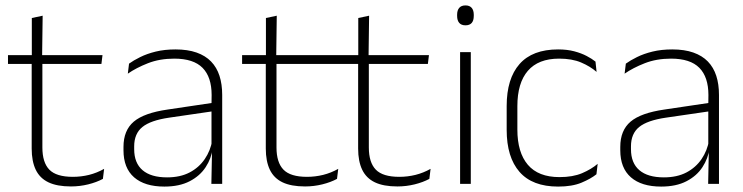

<svg xmlns="http://www.w3.org/2000/svg" viewBox="-20 -679 2743 709"><path d="M242 9.5Q190.5 9.5 158.8 -5.8Q127 -21 112 -52.2Q97 -83.5 97 -130.5V-459H136.5V-134.5Q136.5 -79 162.2 -52.5Q188 -26 249 -26Q279.5 -26 308.8 -33.2Q338 -40.5 364.5 -55.5L360 -18.5Q337 -6 305.8 1.8Q274.5 9.5 242 9.5ZM9.5 -443V-475.5H358.5L354.5 -443ZM97.5 -469.5V-612.5L137.5 -621L135.5 -469.5Z M760.5 0 763 -125 761 -131.5V-290L761.5 -328Q761.5 -394.5 728 -428.5Q694.5 -462.5 623.5 -462.5Q569.5 -462.5 526.2 -445.5Q483 -428.5 452 -407L456.5 -444Q473 -456 497.8 -468.2Q522.5 -480.5 555 -488.5Q587.5 -496.5 628 -496.5Q673 -496.5 705.8 -485Q738.5 -473.5 759.5 -451.8Q780.5 -430 790.5 -399Q800.5 -368 800.5 -328.5V0ZM587 10Q514.5 10 475.2 -24.2Q436 -58.5 436 -124V-136.5Q436 -197.5 474 -229.8Q512 -262 599 -274.5L770.5 -300L772.5 -269L604.5 -244.5Q536 -234.5 505.8 -210Q475.5 -185.5 475.5 -138.5V-128Q475.5 -77 506.5 -50.5Q537.5 -24 597 -24Q645.5 -24 680.2 -42.2Q715 -60.5 736.2 -91.8Q757.5 -123 764 -162L774.5 -131H765.5Q760.5 -94 739.5 -61.8Q718.5 -29.5 680.5 -9.8Q642.5 10 587 10Z M1106.5 9.5Q1055 9.5 1023.2 -5.8Q991.5 -21 976.5 -52.2Q961.5 -83.5 961.5 -130.5V-459H1001V-134.5Q1001 -79 1026.8 -52.5Q1052.5 -26 1113.5 -26Q1144 -26 1173.2 -33.2Q1202.5 -40.5 1229 -55.5L1224.5 -18.5Q1201.5 -6 1170.2 1.8Q1139 9.5 1106.5 9.5ZM874 -443V-475.5H1223L1219 -443ZM962 -469.5V-612.5L1002 -621L1000 -469.5Z M1447.5 9.5Q1396 9.5 1364.2 -5.8Q1332.5 -21 1317.5 -52.2Q1302.5 -83.5 1302.5 -130.5V-459H1342V-134.5Q1342 -79 1367.8 -52.5Q1393.5 -26 1454.5 -26Q1485 -26 1514.2 -33.2Q1543.5 -40.5 1570 -55.5L1565.5 -18.5Q1542.5 -6 1511.2 1.8Q1480 9.5 1447.5 9.5ZM1215 -443V-475.5H1564L1560 -443ZM1303 -469.5V-612.5L1343 -621L1341 -469.5Z M1679 0V-486.5H1718.5V0ZM1699 -585.5Q1683.5 -585.5 1675.8 -594.5Q1668 -603.5 1668 -620.5V-624.5Q1668 -641 1675.8 -650Q1683.5 -659 1699 -659Q1714 -659 1721.8 -650Q1729.5 -641 1729.5 -624.5V-620.5Q1729.5 -603 1721.8 -594.2Q1714 -585.5 1699 -585.5Z M2041 10Q1946 10 1898.5 -44.2Q1851 -98.5 1851 -199.5V-287.5Q1851 -388.5 1898.5 -442.5Q1946 -496.5 2041 -496.5Q2074.5 -496.5 2100.8 -489.5Q2127 -482.5 2146.5 -472.2Q2166 -462 2179 -451.5L2183 -413.5Q2159.5 -434 2126 -448.2Q2092.5 -462.5 2044.5 -462.5Q1968 -462.5 1929.2 -417.5Q1890.5 -372.5 1890.5 -287V-200.5Q1890.5 -116 1929.2 -70.5Q1968 -25 2046 -25Q2095.5 -25 2129.5 -39.5Q2163.5 -54 2187 -74L2182.5 -35.5Q2162 -19 2127.5 -4.5Q2093 10 2041 10Z M2595 0 2597.5 -125 2595.5 -131.5V-290L2596 -328Q2596 -394.5 2562.5 -428.5Q2529 -462.5 2458 -462.5Q2404 -462.5 2360.8 -445.5Q2317.5 -428.5 2286.5 -407L2291 -444Q2307.5 -456 2332.2 -468.2Q2357 -480.5 2389.5 -488.5Q2422 -496.5 2462.5 -496.5Q2507.5 -496.5 2540.2 -485Q2573 -473.5 2594 -451.8Q2615 -430 2625 -399Q2635 -368 2635 -328.5V0ZM2421.5 10Q2349 10 2309.8 -24.2Q2270.5 -58.5 2270.5 -124V-136.5Q2270.5 -197.5 2308.5 -229.8Q2346.5 -262 2433.5 -274.5L2605 -300L2607 -269L2439 -244.5Q2370.5 -234.5 2340.2 -210Q2310 -185.5 2310 -138.5V-128Q2310 -77 2341 -50.5Q2372 -24 2431.5 -24Q2480 -24 2514.8 -42.2Q2549.5 -60.5 2570.8 -91.8Q2592 -123 2598.5 -162L2609 -131H2600Q2595 -94 2574 -61.8Q2553 -29.5 2515 -9.8Q2477 10 2421.5 10Z"/></svg>

Font: Anek Telugu ExtraLight
Style: Regular
Weight: 250
Version: Version 1.003